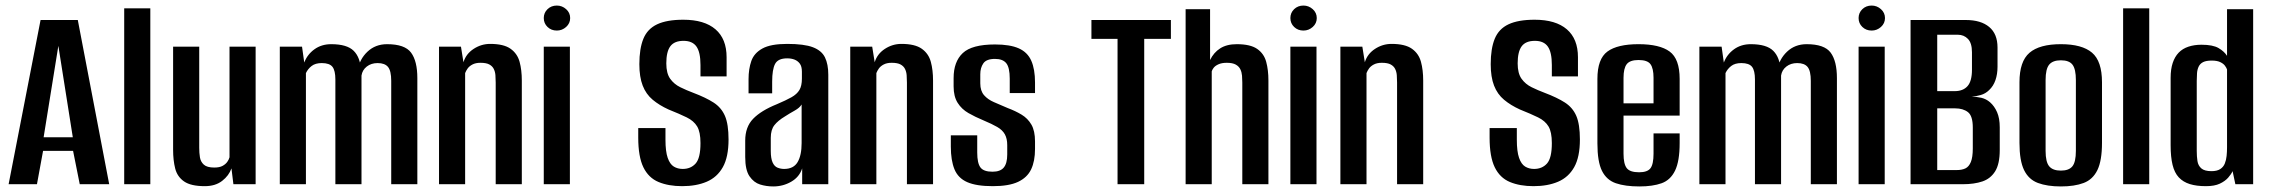

<svg xmlns="http://www.w3.org/2000/svg" viewBox="-20 -663 8172 691"><path d="M11 0 126 -591H260L373 0H267L243 -120H135L113 0ZM137 -169H242L190 -498Z M427 0V-633H521V0Z M717 7Q667 7 642.5 -10Q618 -27 610.5 -56.5Q603 -86 603 -124V-495H697V-131Q697 -113 699.5 -97Q702 -81 713.5 -70.5Q725 -60 751 -60Q770 -60 781 -66Q792 -72 798 -80.5Q804 -89 806 -97V-495H900V0H820L813 -57Q804 -31 779.5 -12Q755 7 717 7Z M987 0V-495H1067L1075 -438Q1086 -467 1111.5 -485.5Q1137 -504 1172 -504Q1229 -504 1253 -480Q1277 -456 1279 -410H1267Q1274 -450 1302.5 -477Q1331 -504 1373 -504Q1437 -504 1459.5 -473.5Q1482 -443 1482 -382V0H1388V-372Q1388 -408 1376.5 -422Q1365 -436 1339 -436Q1316 -436 1300 -423.5Q1284 -411 1281 -391V0H1187V-377Q1187 -409 1176.5 -422.5Q1166 -436 1138 -436Q1115 -436 1101.5 -425.5Q1088 -415 1081 -400V0Z M1560 0V-495H1639L1648 -439Q1657 -469 1684.5 -487Q1712 -505 1744 -505Q1793 -505 1817.5 -487.5Q1842 -470 1850 -440.5Q1858 -411 1858 -373V0H1764V-366Q1764 -380 1763 -392.5Q1762 -405 1757 -415Q1752 -425 1741 -431Q1730 -437 1709 -437Q1692 -437 1680.5 -431Q1669 -425 1663 -416.5Q1657 -408 1654 -400V0Z M1937 0V-495H2031V0ZM1984 -553Q1964 -553 1950.5 -566Q1937 -579 1937 -598Q1937 -617 1950.5 -630Q1964 -643 1984 -643Q2003 -643 2017.5 -630Q2032 -617 2032 -598Q2032 -579 2017.5 -566Q2003 -553 1984 -553Z M2435 7Q2386 7 2350 -8Q2314 -23 2295.5 -61Q2277 -99 2277 -168V-202Q2301 -202 2326 -202Q2351 -202 2375 -202V-160Q2375 -118 2383 -95Q2391 -72 2405 -63.5Q2419 -55 2437 -55Q2466 -55 2483.5 -74.5Q2501 -94 2501 -148Q2501 -188 2489 -208Q2477 -228 2451.5 -240.5Q2426 -253 2386 -269Q2353 -284 2329 -304Q2305 -324 2293 -355Q2281 -386 2281 -432Q2281 -488 2295.5 -523.5Q2310 -559 2345 -575.5Q2380 -592 2439 -592Q2515 -592 2555 -557.5Q2595 -523 2595 -457V-388Q2572 -388 2548.5 -388Q2525 -388 2501 -388V-429Q2501 -475 2486.5 -495.5Q2472 -516 2440 -516Q2407 -516 2392.5 -496.5Q2378 -477 2378 -435Q2378 -399 2392 -379.5Q2406 -360 2428.5 -349Q2451 -338 2475 -329Q2520 -312 2548 -294Q2576 -276 2589 -246Q2602 -216 2602 -161Q2602 -98 2581.5 -61.5Q2561 -25 2523.5 -9Q2486 7 2435 7Z M2763 8Q2738 8 2715.5 1Q2693 -6 2677.5 -28.5Q2662 -51 2662 -98V-157Q2662 -206 2690.5 -235.5Q2719 -265 2776 -288Q2809 -302 2828.5 -313Q2848 -324 2857 -339Q2866 -354 2866 -380V-405Q2866 -424 2858.5 -434Q2851 -444 2839.5 -448.5Q2828 -453 2813 -453Q2780 -453 2769.5 -433Q2759 -413 2759 -369V-327H2674V-378Q2674 -415 2684 -443.5Q2694 -472 2724 -488.5Q2754 -505 2813 -505Q2874 -505 2905.5 -493Q2937 -481 2949 -456.5Q2961 -432 2961 -394V0H2867V-57Q2857 -26 2827.5 -9Q2798 8 2763 8ZM2802 -55Q2836 -55 2850.5 -79.5Q2865 -104 2865 -148V-287Q2858 -275 2840 -265Q2822 -255 2805 -244Q2780 -229 2767 -212.5Q2754 -196 2754 -167V-120Q2754 -93 2760.5 -78.5Q2767 -64 2778.5 -59.5Q2790 -55 2802 -55Z M3040 0V-495H3119L3128 -439Q3137 -469 3164.5 -487Q3192 -505 3224 -505Q3273 -505 3297.5 -487.5Q3322 -470 3330 -440.5Q3338 -411 3338 -373V0H3244V-366Q3244 -380 3243 -392.5Q3242 -405 3237 -415Q3232 -425 3221 -431Q3210 -437 3189 -437Q3172 -437 3160.5 -431Q3149 -425 3143 -416.5Q3137 -408 3134 -400V0Z M3553 7Q3494 7 3461 -7.5Q3428 -22 3415 -54Q3402 -86 3402 -135V-176H3497V-114Q3497 -76 3508.5 -60.5Q3520 -45 3552 -45Q3580 -45 3592.5 -60Q3605 -75 3605 -107V-141Q3605 -164 3596.5 -179.5Q3588 -195 3569 -206Q3550 -217 3519 -230Q3490 -242 3465.5 -256Q3441 -270 3426.5 -293Q3412 -316 3412 -352V-382Q3412 -441 3445 -472Q3478 -503 3561 -503Q3615 -503 3646.5 -489Q3678 -475 3691.5 -444.5Q3705 -414 3705 -366V-328H3614V-380Q3614 -420 3601.5 -435.5Q3589 -451 3561 -451Q3530 -451 3519 -435Q3508 -419 3508 -396V-363Q3508 -336 3521.5 -320.5Q3535 -305 3557 -295.5Q3579 -286 3607 -274Q3634 -264 3656.5 -250.5Q3679 -237 3692 -214.5Q3705 -192 3705 -154V-127Q3705 -83 3691 -53.5Q3677 -24 3644 -8.5Q3611 7 3553 7Z M4002 0V-523H3908V-591H4194V-523H4098V0Z M4247 0V-630H4335V-447Q4348 -474 4371.5 -489Q4395 -504 4431 -504Q4480 -504 4504.5 -487Q4529 -470 4537 -440.5Q4545 -411 4545 -373V0H4451V-366Q4451 -378 4450 -390.5Q4449 -403 4444 -413.5Q4439 -424 4427.5 -430.5Q4416 -437 4395 -437Q4377 -437 4365 -431.5Q4353 -426 4347.5 -418.5Q4342 -411 4341 -406V0Z M4624 0V-495H4718V0ZM4671 -553Q4651 -553 4637.5 -566Q4624 -579 4624 -598Q4624 -617 4637.5 -630Q4651 -643 4671 -643Q4690 -643 4704.5 -630Q4719 -617 4719 -598Q4719 -579 4704.5 -566Q4690 -553 4671 -553Z M4804 0V-495H4883L4892 -439Q4901 -469 4928.5 -487Q4956 -505 4988 -505Q5037 -505 5061.5 -487.5Q5086 -470 5094 -440.5Q5102 -411 5102 -373V0H5008V-366Q5008 -380 5007 -392.5Q5006 -405 5001 -415Q4996 -425 4985 -431Q4974 -437 4953 -437Q4936 -437 4924.5 -431Q4913 -425 4907 -416.5Q4901 -408 4898 -400V0Z M5499 7Q5450 7 5414 -8Q5378 -23 5359.5 -61Q5341 -99 5341 -168V-202Q5365 -202 5390 -202Q5415 -202 5439 -202V-160Q5439 -118 5447 -95Q5455 -72 5469 -63.5Q5483 -55 5501 -55Q5530 -55 5547.5 -74.5Q5565 -94 5565 -148Q5565 -188 5553 -208Q5541 -228 5515.5 -240.5Q5490 -253 5450 -269Q5417 -284 5393 -304Q5369 -324 5357 -355Q5345 -386 5345 -432Q5345 -488 5359.5 -523.5Q5374 -559 5409 -575.5Q5444 -592 5503 -592Q5579 -592 5619 -557.5Q5659 -523 5659 -457V-388Q5636 -388 5612.5 -388Q5589 -388 5565 -388V-429Q5565 -475 5550.5 -495.5Q5536 -516 5504 -516Q5471 -516 5456.5 -496.5Q5442 -477 5442 -435Q5442 -399 5456 -379.5Q5470 -360 5492.5 -349Q5515 -338 5539 -329Q5584 -312 5612 -294Q5640 -276 5653 -246Q5666 -216 5666 -161Q5666 -98 5645.5 -61.5Q5625 -25 5587.5 -9Q5550 7 5499 7Z M5880 8Q5829 8 5795.5 -3.5Q5762 -15 5745.5 -48Q5729 -81 5729 -147V-379Q5729 -451 5765 -477.5Q5801 -504 5877 -504Q5953 -504 5989 -477.5Q6025 -451 6025 -379V-247H5823V-110Q5823 -73 5834.5 -58Q5846 -43 5879 -43Q5909 -43 5920 -57.5Q5931 -72 5931 -110V-183H6025V-148Q6025 -83 6008.5 -49Q5992 -15 5960 -3.5Q5928 8 5880 8ZM5823 -291H5931V-383Q5931 -417 5920 -432Q5909 -447 5877 -447Q5846 -447 5834.5 -432Q5823 -417 5823 -383Z M6096 0V-495H6176L6184 -438Q6195 -467 6220.5 -485.5Q6246 -504 6281 -504Q6338 -504 6362 -480Q6386 -456 6388 -410H6376Q6383 -450 6411.5 -477Q6440 -504 6482 -504Q6546 -504 6568.5 -473.5Q6591 -443 6591 -382V0H6497V-372Q6497 -408 6485.5 -422Q6474 -436 6448 -436Q6425 -436 6409 -423.5Q6393 -411 6390 -391V0H6296V-377Q6296 -409 6285.5 -422.5Q6275 -436 6247 -436Q6224 -436 6210.5 -425.5Q6197 -415 6190 -400V0Z M6669 0V-495H6763V0ZM6716 -553Q6696 -553 6682.5 -566Q6669 -579 6669 -598Q6669 -617 6682.5 -630Q6696 -643 6716 -643Q6735 -643 6749.5 -630Q6764 -617 6764 -598Q6764 -579 6749.5 -566Q6735 -553 6716 -553Z M6856 0V-591H7055Q7109 -591 7139 -566Q7169 -541 7169 -492V-423Q7169 -396 7161.5 -374.5Q7154 -353 7139 -339Q7126 -326 7108.5 -321Q7091 -316 7076 -315Q7094 -315 7111 -311Q7128 -307 7142 -295Q7158 -281 7167.5 -259Q7177 -237 7177 -205V-123Q7177 -73 7160.5 -46.5Q7144 -20 7114.5 -10Q7085 0 7044 0ZM6952 -51H7023Q7041 -51 7053.5 -57Q7066 -63 7073 -80Q7080 -97 7080 -129V-204Q7080 -246 7062.5 -259.5Q7045 -273 7017 -273H6952ZM6952 -335H7015Q7045 -335 7061 -353Q7077 -371 7077 -412V-475Q7077 -508 7062.5 -523Q7048 -538 7026 -538H6952Z M7397 8Q7348 8 7314.5 -4.5Q7281 -17 7264.5 -51Q7248 -85 7248 -149V-367Q7248 -442 7284 -473Q7320 -504 7397 -504Q7473 -504 7509 -473.5Q7545 -443 7545 -367V-149Q7545 -85 7528.5 -51Q7512 -17 7479 -4.5Q7446 8 7397 8ZM7397 -49Q7426 -49 7438.5 -64.5Q7451 -80 7451 -120V-375Q7451 -414 7439 -430Q7427 -446 7397 -446Q7368 -446 7355 -430.5Q7342 -415 7342 -375V-120Q7342 -80 7355 -64.5Q7368 -49 7397 -49Z M7621 0V-633H7715V0Z M7919 7Q7885 7 7861 -0.5Q7837 -8 7821.5 -24.5Q7806 -41 7799 -69.5Q7792 -98 7792 -140V-383Q7792 -414 7799.5 -436.5Q7807 -459 7821 -473.5Q7835 -488 7856 -495Q7877 -502 7903 -502Q7944 -502 7964.5 -490Q7985 -478 7995 -462V-630H8089V0H8025L8015 -47Q8010 -36 7999 -23.5Q7988 -11 7969 -2Q7950 7 7919 7ZM7939 -47Q7959 -47 7970.5 -54.5Q7982 -62 7987 -74.5Q7992 -87 7993.5 -102Q7995 -117 7995 -133V-413Q7993 -419 7987.5 -426.5Q7982 -434 7970.5 -439.5Q7959 -445 7940 -445Q7920 -445 7909 -439.5Q7898 -434 7893 -423.5Q7888 -413 7887 -400Q7886 -387 7886 -372V-120Q7886 -100 7888.5 -83.5Q7891 -67 7902.5 -57Q7914 -47 7939 -47Z"/></svg>

Font: Alumni Sans Thin SemiBold
Style: Regular
Weight: 600
Version: Version 1.018